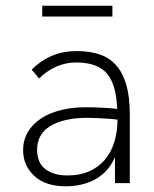

<svg xmlns="http://www.w3.org/2000/svg" viewBox="-20 -642 540 673"><path d="M211 11Q139 11 100 -25.5Q61 -62 61 -115Q61 -151 77.5 -179Q94 -207 123.5 -226.5Q153 -246 193 -256Q233 -266 279 -266Q296 -266 315.5 -265.5Q335 -265 356.5 -263.5Q378 -262 399 -259L403 -221Q385 -224 364 -225.5Q343 -227 322.5 -228Q302 -229 285 -229Q244 -229 211.5 -221.5Q179 -214 156 -200Q133 -186 121.5 -165Q110 -144 110 -117Q110 -95 117 -78Q124 -61 138 -50Q152 -39 171.5 -33Q191 -27 217 -27Q259 -27 291.5 -41Q324 -55 346.5 -81Q369 -107 380.5 -143.5Q392 -180 392 -226Q392 -298 378 -341Q364 -384 332 -403.5Q300 -423 246 -423Q212 -423 179.5 -409.5Q147 -396 117 -367L91 -398Q123 -430 162 -446.5Q201 -463 248 -463Q294 -463 328.5 -451.5Q363 -440 386.5 -414Q410 -388 422.5 -345.5Q435 -303 435 -241V0H383V-92Q373 -67 356 -47.5Q339 -28 316.5 -15Q294 -2 267 4.5Q240 11 211 11ZM128 -584V-622H374V-584Z"/></svg>

Font: Inconsolata Light
Style: Regular
Weight: 300
Designer: Raph Levien, Cyreal, Brenton Simpson
Foundry: Raph Levien, Cyreal, Google
Version: Version 3.001